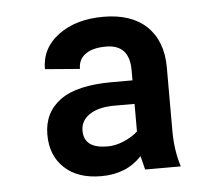

<svg xmlns="http://www.w3.org/2000/svg" viewBox="-38 -761 521 464"><g transform="rotate(-5 223.0 -529.5)"><path d="M296.9 -344.2H383.3C375 -370.6 370.6 -399.4 370.6 -431.2V-585.4C370.6 -628.4 357.9 -661.6 333 -685.5C308.1 -709 272.9 -720.7 228.5 -720.7C184.1 -720.7 147.9 -710.4 119.6 -689.5C90.8 -668.5 76.7 -640.6 76.7 -606.9L161.1 -600.1C161.1 -615.7 167 -627.9 179.2 -636.2C190.9 -644.5 207.5 -648.4 228.5 -648.4C266.1 -648.4 285.2 -627.9 285.2 -586.4V-561.5H235.4C179.2 -561.5 137.2 -551.8 109.9 -532.2C82.5 -512.2 68.8 -484.4 68.8 -448.7C68.8 -414.6 79.6 -387.7 101.1 -367.7C122.1 -347.7 151.9 -337.4 190.4 -337.4C231 -337.4 263.7 -350.6 288.6 -377.4ZM211.4 -407.7C173.3 -407.7 154.3 -421.9 154.3 -450.7C154.3 -466.8 161.1 -479.5 175.3 -489.3C189.5 -499 208.5 -503.9 233.4 -504.4H285.2V-437.5C276.4 -429.2 265.1 -422.4 251.5 -416.5C237.8 -410.6 224.6 -407.7 211.4 -407.7Z"/></g></svg>

Font: Shabnam FD Medium
Style: Regular
Weight: 500
Foundry: DejaVu fonts team - Redesigned by Saber Rastikerdar - Based on Vazir font
Version: Version 5.00;October 20, 2019;FontCreator 12.0.0.2547 64-bit